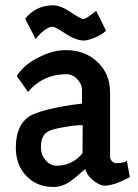

<svg xmlns="http://www.w3.org/2000/svg" viewBox="-20 -705 530 740"><path d="M226.6 -579.1Q191.4 -602.5 182.6 -601.6Q156.2 -601.6 117.2 -554.7L77.1 -632.8Q116.2 -682.6 181.6 -684.6Q211.9 -685.5 251.5 -658.7Q291 -631.8 300.8 -631.8Q312.5 -631.8 350.6 -663.1L388.7 -586.9Q373 -571.3 345.7 -560.1Q318.4 -548.8 302.7 -548.8Q271.5 -548.8 226.6 -579.1ZM298.8 -222.7Q268.6 -222.7 225.6 -214.8Q177.7 -207 162.1 -196.3Q137.7 -181.6 137.7 -136.7Q137.7 -108.4 155.8 -87.4Q173.8 -66.4 198.2 -66.4Q258.8 -66.4 297.9 -114.3ZM308.6 -53.7Q266.6 -16.6 251 -5.9Q217.8 16.6 184.6 15.6Q125 15.6 85 -23.4Q41 -66.4 41 -135.7Q41 -218.8 88.9 -253.9Q120.1 -275.4 210.9 -293Q257.8 -301.8 295.9 -305.7V-358.4Q295.9 -380.9 277.8 -399.9Q259.8 -418.9 236.3 -418.9Q145.5 -418.9 87.9 -350.6L44.9 -412.1Q72.3 -457 133.8 -486.3Q187.5 -512.7 236.3 -511.7Q307.6 -511.7 356 -465.8Q404.3 -419.9 404.3 -348.6V-97.7Q404.3 -91.8 411.6 -84Q418.9 -76.2 426.8 -76.2Q459 -76.2 468.8 -85.9L480.5 -22.5Q419.9 10.7 381.8 10.7Q367.2 10.7 342.8 -6.8Q315.4 -27.3 308.6 -53.7Z"/></svg>

Font: Puritan
Style: Bold
Weight: 700
Version: 2.1